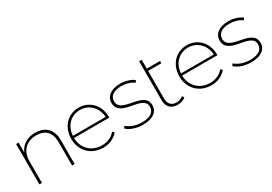

<svg xmlns="http://www.w3.org/2000/svg" viewBox="20 -1386 3035 2142"><g transform="rotate(-30 1537.0 -315.0)"><path d="M356 -523C251 -523 176 -472 143 -392V-519H111V0H144V-280C144 -408 223 -492 353 -492C466 -492 532 -427 532 -303V0H565V-305C565 -448 483 -523 356 -523Z M1159 -264C1159 -416 1054 -523 916 -523C776 -523 672 -414 672 -260C672 -106 782 3 935 3C1011 3 1081 -26 1128 -82L1107 -104C1067 -52 1003 -27 935 -27C803 -27 706 -120 704 -255H1159ZM916 -493C1033 -493 1120 -404 1128 -282H705C712 -404 798 -493 916 -493Z M1447 3C1578 3 1645 -53 1645 -134C1645 -331 1295 -217 1295 -386C1295 -446 1342 -493 1450 -493C1507 -493 1566 -477 1608 -444L1625 -470C1585 -502 1515 -523 1451 -523C1321 -523 1261 -459 1261 -385C1261 -182 1612 -298 1612 -134C1612 -70 1565 -26 1448 -26C1367 -26 1297 -57 1258 -92L1242 -66C1282 -26 1362 3 1447 3Z M1980 -57C1958 -37 1928 -26 1896 -26C1829 -26 1794 -65 1794 -135V-490H1965V-519H1794V-633H1761V-130C1761 -49 1807 3 1893 3C1931 3 1972 -9 1997 -33Z M2552 -264C2552 -416 2447 -523 2309 -523C2169 -523 2065 -414 2065 -260C2065 -106 2175 3 2328 3C2404 3 2474 -26 2521 -82L2500 -104C2460 -52 2396 -27 2328 -27C2196 -27 2099 -120 2097 -255H2552ZM2309 -493C2426 -493 2513 -404 2521 -282H2098C2105 -404 2191 -493 2309 -493Z M2840 3C2971 3 3038 -53 3038 -134C3038 -331 2688 -217 2688 -386C2688 -446 2735 -493 2843 -493C2900 -493 2959 -477 3001 -444L3018 -470C2978 -502 2908 -523 2844 -523C2714 -523 2654 -459 2654 -385C2654 -182 3005 -298 3005 -134C3005 -70 2958 -26 2841 -26C2760 -26 2690 -57 2651 -92L2635 -66C2675 -26 2755 3 2840 3Z"/></g></svg>

Font: Talent ExtraLight
Style: Regular
Weight: 200
Designer: Mike Powis
Version: Version 1.001;hotconv 1.0.109;makeotfexe 2.5.65596